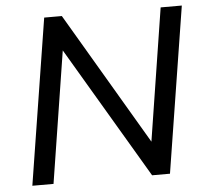

<svg xmlns="http://www.w3.org/2000/svg" viewBox="-51 -759 873 813"><g transform="rotate(-5 385.5 -352.5)"><path d="M54 0 166 -705H241L582 -126H570L661 -705H751L639 0H563L222 -577H235L144 0Z"/></g></svg>

Font: Nunito Sans 10pt Medium
Style: Italic
Weight: 500
Italic angle: -9°
Designer: Vernon Adams
Foundry: Vernon Adams
Version: Version 3.101;gftools[0.9.27]